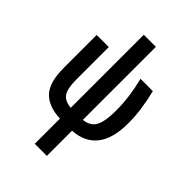

<svg xmlns="http://www.w3.org/2000/svg" viewBox="-282 -882 1245 1245"><g transform="rotate(45 340.0 -260.0)"><path d="M279 240V9Q172 5 118 -51.5Q64 -108 64 -240V-543H175V-243Q175 -163 198 -129Q221 -95 279 -90V-760H390V-90Q452 -97 476 -141.5Q500 -186 500 -285Q500 -348 491.5 -411.5Q483 -475 466 -543H579Q597 -469 605.5 -407.5Q614 -346 614 -283Q614 -141 556 -69Q498 3 390 9V240Z"/></g></svg>

Font: Noto Sans Condensed SemiBold
Style: Regular
Weight: 600
Width: 3
Designer: Monotype Design Team
Foundry: Monotype Imaging Inc.
Version: Version 2.013; ttfautohint (v1.8.4.7-5d5b)